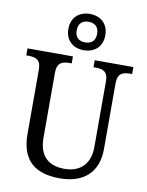

<svg xmlns="http://www.w3.org/2000/svg" viewBox="-104 -1052 872 1136"><g transform="rotate(10 332.0 -484.5)"><path d="M343 -761C405 -761 454 -799 454 -870C454 -941 405 -979 343 -979C281 -979 232 -941 232 -870C232 -799 281 -761 343 -761ZM343 -808C310 -808 282 -825 282 -870C282 -915 310 -932 343 -932C377 -932 405 -915 405 -870C405 -825 377 -808 343 -808ZM335 10C484 10 563 -72 563 -205V-600C563 -663 596 -672 638 -672H650V-714H418V-672H430C472 -672 505 -663 505 -604V-207C505 -116 456 -50 352 -50C263 -50 199 -94 199 -210V-600C199 -663 232 -672 275 -672H287V-714H14V-672H26C68 -672 102 -663 102 -604V-216C102 -53 190 10 335 10Z"/></g></svg>

Font: Noto Serif Ethiopic SmCn
Style: Regular
Weight: 400
Width: 4
Designer: Monotype Design Team
Foundry: Monotype Imaging Inc.
Version: Version 2.102